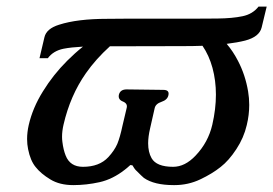

<svg xmlns="http://www.w3.org/2000/svg" viewBox="-20 -529 817 574"><path d="M199.2 24.4Q158.2 24.4 130.4 7.3Q102.1 -9.8 86.4 -29.8Q70.8 -48.8 64 -83Q61 -97.7 61 -113.3Q61 -133.8 65.9 -155.3Q77.6 -206.5 108.4 -255.9Q138.7 -305.2 180.7 -347.2Q203.6 -370.1 228 -389.6Q192.4 -387.7 169.9 -383.3Q139.2 -377 123 -355H98.1L112.8 -417.5Q118.7 -443.4 156.7 -455.1Q211.4 -472.7 300.3 -472.7Q335 -472.7 349.6 -473.1H544.9Q585 -473.1 629.9 -473.6Q674.8 -474.1 705.1 -480.5Q735.4 -486.8 752.9 -509.3H777.3L762.2 -446.8Q755.4 -418.9 712.9 -407.7Q689.9 -401.9 657.7 -397.9Q676.8 -375.5 691.4 -347.2Q713.4 -305.2 721.7 -255.9Q725.1 -235.8 725.1 -215.3Q725.1 -185.5 717.8 -155.3Q709 -117.2 686.5 -83Q664.1 -48.8 639.6 -29.8Q614.7 -9.8 578.6 7.3Q542.5 24.4 501.5 24.4H499.5Q440.9 24.4 410.2 2.9Q405.8 -0.5 385.3 -21Q382.3 -23.9 376 -34.7L369.6 -35.6Q358.4 -25.4 353 -21.5Q316.9 6.8 277.8 15.6Q238.3 24.4 199.2 24.4ZM308.6 -390.6Q266.1 -352.1 236.8 -310.1Q189.9 -243.2 169.9 -156.2Q165.5 -137.2 165.5 -120.1Q165.5 -112.3 166.5 -105Q169.4 -81.1 176.3 -64Q189.5 -30.3 228 -30.3Q276.9 -30.3 303.7 -59.1Q321.8 -78.6 330.6 -98.6Q338.9 -118.7 346.2 -153.3L358.9 -207Q361.8 -219.7 347.2 -225.6Q332.5 -231.4 335.4 -245.6Q339.4 -261.7 358.4 -261.7L468.3 -260.3Q487.3 -260.3 483.4 -244.1Q480.5 -230.5 462.9 -224.6Q445.3 -218.8 442.4 -205.6L428.7 -145Q422.9 -120.1 422.9 -100.6Q422.9 -74.2 433.1 -56.2Q447.8 -30.3 497.6 -30.3Q533.2 -30.3 564.9 -64Q602.5 -103.5 614.7 -156.2Q625.5 -203.1 625.5 -246.1Q625.5 -288.1 615.2 -326.2Q605 -363.3 585.4 -392.1Q558.6 -391.1 528.3 -391.1Q418.5 -390.6 308.6 -390.6Z"/></svg>

Font: Caudex
Style: Bold
Weight: 700
Italic angle: -13°
Version: Version 1.04